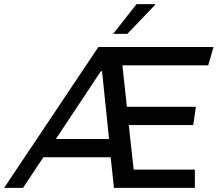

<svg xmlns="http://www.w3.org/2000/svg" viewBox="-53 -915 1060 935"><path d="M961 -597H543L565 -395H901L888 -306H574L598 -89H896V0H502L486 -149H158L59 0H-33L426 -686H987ZM438 -568 219 -238H478L444 -568ZM702 -895 703 -892 567 -750H498L612 -895Z"/></svg>

Font: Chivo
Style: Italic
Weight: 400
Italic angle: -8.05°
Designer: Hector Gatti
Foundry: Omnibus-Type
Version: Version 1.007